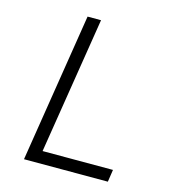

<svg xmlns="http://www.w3.org/2000/svg" viewBox="-109 -820 817 909"><g transform="rotate(15 300.0 -365.0)"><path d="M92 0 208 -730H274L167 -60H512L503 0Z"/></g></svg>

Font: JetBrains Mono NL ExtraLight
Style: Italic
Weight: 200
Italic angle: -9°
Monospace: yes
Designer: Philipp Nurullin, Konstantin Bulenkov
Foundry: JetBrains
Version: Version 2.305; ttfautohint (v1.8.4.7-5d5b)